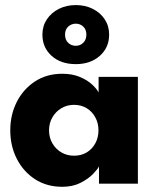

<svg xmlns="http://www.w3.org/2000/svg" viewBox="-20 -706 604 738"><path d="M360.5 0V-66.5Q356 -56.5 337.8 -37.5Q319.5 -18.5 289.5 -3.2Q259.5 12 219.5 12Q159.5 12 114.5 -17.2Q69.5 -46.5 44.5 -95.8Q19.5 -145 19.5 -205Q19.5 -265 44.5 -314.2Q69.5 -363.5 114.5 -393Q159.5 -422.5 219.5 -422.5Q258 -422.5 287 -410.2Q316 -398 334 -381.2Q352 -364.5 359 -350.5V-410.5H510V0ZM168.5 -205Q168.5 -177 181.5 -154.8Q194.5 -132.5 216.2 -120Q238 -107.5 264.5 -107.5Q292 -107.5 313 -120Q334 -132.5 346.2 -154.8Q358.5 -177 358.5 -205Q358.5 -233 346.2 -255.2Q334 -277.5 313 -290.2Q292 -303 264.5 -303Q238 -303 216.2 -290.2Q194.5 -277.5 181.5 -255.2Q168.5 -233 168.5 -205ZM271.5 -459.5Q214 -459.5 178.5 -491.2Q143 -523 143 -573Q143 -606 160.2 -631.8Q177.5 -657.5 206.5 -672Q235.5 -686.5 271.5 -686.5Q307.5 -686.5 336.5 -672Q365.5 -657.5 382.5 -631.8Q399.5 -606 399.5 -573Q399.5 -523 363.5 -491.2Q327.5 -459.5 271.5 -459.5ZM271.5 -530Q288.5 -530 300.2 -541.8Q312 -553.5 312 -573Q312 -592.5 300 -603.8Q288 -615 271.5 -615Q254.5 -615 242.2 -603.8Q230 -592.5 230 -573Q230 -553 242 -541.5Q254 -530 271.5 -530Z"/></svg>

Font: League Spartan Thin
Style: Bold
Weight: 700
Version: Version 2.002